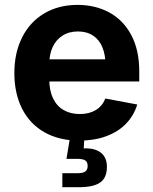

<svg xmlns="http://www.w3.org/2000/svg" viewBox="-20 -573 636 797"><path d="M39.6 -270Q39.6 -353.5 71.8 -417.7Q104 -481.9 163.6 -517.3Q223.1 -552.7 301.8 -552.7Q375 -552.7 432.9 -521.7Q490.7 -490.7 524.4 -428.5Q558.1 -366.2 558.1 -275.9V-234.9H99.6V-326.7H486.3L418 -302.2Q418 -345.2 405 -376.7Q392.1 -408.2 366.2 -425.3Q340.3 -442.4 303.2 -442.4Q266.1 -442.4 239.3 -425Q212.4 -407.7 198.5 -377.4Q184.6 -347.2 184.6 -308.6V-243.7Q184.6 -197.3 200.2 -164.8Q215.8 -132.3 244.4 -116Q272.9 -99.6 311.5 -99.6Q350.1 -99.6 377.7 -116.2Q405.3 -132.8 417 -164.1L549.8 -139.2Q536.1 -93.8 503.4 -59.8Q470.7 -25.9 421.1 -7.6Q371.6 10.7 309.1 10.7Q226.6 10.7 165.5 -23.4Q104.5 -57.6 72 -121.1Q39.6 -184.6 39.6 -270ZM238.8 146H300.8Q324.2 146 334 138.9Q343.8 131.8 343.8 115.7Q343.8 99.6 334 93Q324.2 86.4 300.8 86.4H255.9L273.9 -21.5H330.1V0L327.6 43Q373.5 41 398.7 60.8Q423.8 80.6 423.8 119.6Q423.8 164.6 396.2 184.3Q368.7 204.1 307.1 204.1H238.8Z"/></svg>

Font: Inter RS Variable
Style: Regular
Weight: 400
Designer: Rasmus Andersson (customised by Maria Ramos and Noel Pretorius)
Foundry: rsms
Version: Version 3.001;Glyphs 3.2.3 (3260)